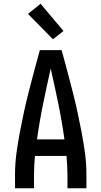

<svg xmlns="http://www.w3.org/2000/svg" viewBox="-20 -1002 540 1022"><path d="M60 0V-74Q60 -130 67.5 -186Q75 -242 85.5 -297.5Q96 -353 108 -408Q120 -463 134 -517.5Q148 -572 162.5 -626.5Q177 -681 192 -735H308Q323 -681 337.5 -626.5Q352 -572 366 -517.5Q380 -463 392 -408Q404 -353 414.5 -297.5Q425 -242 432.5 -186Q440 -130 440 -74V0H339V-74Q339 -98 337.5 -123Q336 -148 334 -172H166Q164 -148 162.5 -123Q161 -98 161 -74V0ZM177 -260H323Q310 -355 290.5 -449.5Q271 -544 250 -637Q229 -544 209.5 -449.5Q190 -355 177 -260ZM262 -793 129 -928 196 -982 318 -837Z"/></svg>

Font: Iosevka Curly Semibold
Style: Regular
Weight: 600
Monospace: yes
Designer: Belleve Invis
Foundry: Belleve Invis
Version: Version 22.1.2; ttfautohint (v1.8.4)